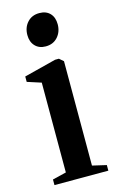

<svg xmlns="http://www.w3.org/2000/svg" viewBox="-115 -781 502 828"><g transform="rotate(-15 136.0 -367.0)"><path d="M21 0V-25L82.5 -40V-441L20.5 -461V-485L163.5 -521.5H180.5L199 -505.5V-39.5L261.5 -25V0ZM139.5 -587.5Q110.5 -587.5 93 -606Q75.5 -624.5 75.5 -655Q75.5 -689 95.8 -711.2Q116 -733.5 149 -733.5H150Q179.5 -733.5 196.8 -715.5Q214 -697.5 214 -666.5Q214 -633 193.8 -610.2Q173.5 -587.5 140.5 -587.5Z"/></g></svg>

Font: Merriweather 120pt SemiBold
Style: Regular
Weight: 600
Version: Version 2.100